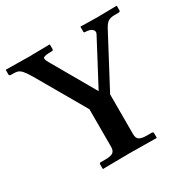

<svg xmlns="http://www.w3.org/2000/svg" viewBox="-148 -785 913 924"><g transform="rotate(-30 308.5 -323.0)"><path d="M254 -72V-281L97 -553Q80 -582 68.5 -594.5Q57 -607 47 -610Q37 -613 23 -613H11Q0 -613 0 -620V-645L2 -647Q2 -647 19.5 -646.5Q37 -646 60.5 -646Q84 -646 104 -645.5Q124 -645 129 -645Q131 -645 148.5 -645.5Q166 -646 188 -646Q210 -646 226.5 -646.5Q243 -647 243 -647L245 -645V-621Q245 -613 238 -613Q200 -613 191 -607Q182 -601 197 -576L336 -334L464 -576Q472 -591 460 -602Q448 -613 421 -613Q415 -613 415 -620V-645L417 -647Q417 -647 429 -646.5Q441 -646 458 -646Q475 -646 489.5 -645.5Q504 -645 508 -645Q511 -645 528 -645.5Q545 -646 565 -646Q585 -646 600 -646.5Q615 -647 615 -647L617 -645V-621Q617 -613 607 -613H586Q564 -613 551 -605.5Q538 -598 525 -574L376 -293V-72Q376 -49 389 -41Q402 -33 431 -33H458Q466 -33 466 -24V-1L464 1Q464 1 447 0.5Q430 0 405 0Q380 0 355.5 -0.5Q331 -1 316 -1Q303 -1 278.5 -0.5Q254 0 228 0Q202 0 184.5 0.5Q167 1 167 1L166 -1V-24Q166 -33 173 -33H200Q231 -33 242.5 -42Q254 -51 254 -72Z"/></g></svg>

Font: Libertinus Serif SemiBold
Style: Regular
Weight: 600
Designer: Philipp H. Poll, Khaled Hosny
Foundry: Caleb Maclennan
Version: Version 7.051;RELEASE